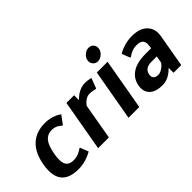

<svg xmlns="http://www.w3.org/2000/svg" viewBox="-37 -1235 1764 1764"><g transform="rotate(-45 845.0 -352.5)"><path d="M52 -174Q52 -212 59 -250Q82 -380 153 -445Q224 -510 339 -510Q399 -510 457 -485Q476 -477 501 -460L442 -380H432Q422 -390 407 -400Q378 -420 334 -420Q282 -420 249 -381.5Q216 -343 199 -250Q192 -212 192 -179Q192 -126 215 -103Q238 -80 284 -80Q328 -80 364 -100Q382 -109 396 -120H406L437 -40Q407 -23 385 -15Q323 10 258 10Q52 10 52 -174Z M608 -500H708L707 -440H712Q725 -455 752 -475Q803 -510 859 -510Q884 -510 909 -505Q925 -501 933 -500L895 -400H885Q878 -401 864 -405Q842 -410 817 -410Q782 -410 748 -380Q733 -366 721 -350L660 0H520Z M1021 -628Q1021 -662 1049 -688.5Q1077 -715 1111 -715Q1138 -715 1155.5 -697Q1173 -679 1173 -652Q1173 -619 1145 -592Q1117 -565 1084 -565Q1057 -565 1039 -583.5Q1021 -602 1021 -628ZM915 0 1003 -500H1143L1055 0Z M1187 -115Q1187 -130 1190 -145Q1203 -220 1265.5 -262.5Q1328 -305 1443 -305H1513L1516 -320Q1519 -338 1519 -352Q1519 -388 1499.5 -404Q1480 -420 1439 -420Q1395 -420 1359 -400Q1341 -391 1327 -380H1317L1286 -460Q1313 -476 1337 -485Q1404 -510 1464 -510Q1558 -510 1608.5 -468Q1659 -426 1659 -356Q1659 -338 1656 -320L1600 0H1500V-60H1495Q1475 -38 1455 -25Q1405 10 1348 10Q1270 10 1228.5 -23.5Q1187 -57 1187 -115ZM1456 -115Q1469 -126 1485 -145L1497 -215H1427Q1342 -215 1330 -145Q1329 -141 1329 -132Q1329 -111 1344.5 -98Q1360 -85 1389 -85Q1418 -85 1456 -115Z"/></g></svg>

Font: Scada
Style: Bold Italic
Weight: 700
Italic angle: -10°
Version: Version 4.000